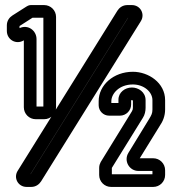

<svg xmlns="http://www.w3.org/2000/svg" viewBox="-20 -712 678 757"><path d="M57 -601V-609C57 -610 58 -610 58 -610L108 -642H109H151V-292H124V-558C124 -591 91 -617 57 -601ZM201 -289V-645C201 -671 180 -692 154 -692H107C97 -692 94 -692 84 -686L29 -651C18 -644 7 -631 7 -612V-590C7 -556 43 -534 74 -553V-289C74 -263 95 -242 121 -242H154C180 -242 201 -263 201 -289ZM100 -25 484 -641 485 -642 101 -26ZM85 25H103C122 25 135 14 142 3L535 -628C553 -656 534 -692 500 -692H482C463 -692 450 -681 443 -670L50 -39C32 -11 51 25 85 25ZM500 -367C473 -367 447 -348 447 -319V-306H419V-313C419 -342 449 -379 504 -379C547 -379 581 -350 581 -317V-280C581 -265 577 -258 568 -243L486 -109C467 -77 490 -38 526 -38H581V-25H421V-48V-50L543 -247C551 -259 554 -274 554 -287V-317C554 -349 526 -367 500 -367ZM584 -88H531L610 -216C622 -233 631 -255 631 -280V-317C631 -386 565 -429 504 -429C427 -429 369 -376 369 -313V-297C369 -275 387 -256 410 -256H453C477 -256 497 -276 497 -300V-317H500C502 -317 503 -316 504 -316V-287C504 -282 503 -278 500 -273L377 -73C374 -67 371 -60 371 -50V-22C371 4 392 25 418 25H584C610 25 631 4 631 -22V-41C631 -67 610 -88 584 -88Z"/></svg>

Font: DIN Rundschrift
Style: MittelKont
Weight: 400
Version: Version 1.027